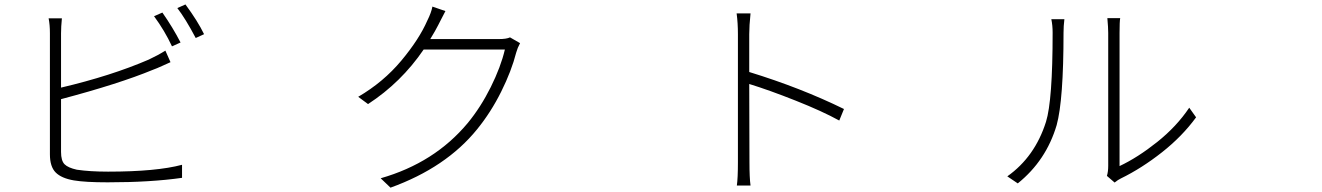

<svg xmlns="http://www.w3.org/2000/svg" viewBox="-20 -825 6040 877"><path d="M804.7 -630.9 765.6 -613.3Q732.4 -684.6 683.6 -751L721.7 -767.6Q769.5 -699.2 804.7 -630.9ZM258.8 -372.1V-130.9Q258.8 -90.8 274.9 -74.7Q291 -58.6 331.1 -49.8Q390.6 -41 473.6 -41Q694.3 -41 811.5 -72.3V-12.7Q668 7.8 471.7 7.8Q369.1 7.8 317.4 -1Q260.7 -10.7 234.4 -37.1Q208 -63.5 208 -120.1V-672.9Q208 -711.9 202.1 -741.2H262.7Q258.8 -702.1 258.8 -672.9V-424.8Q487.3 -478.5 659.2 -552.7Q701.2 -572.3 735.4 -593.8L758.8 -541Q752 -538.1 723.1 -524.9Q694.3 -511.7 677.7 -505.9Q524.4 -442.4 258.8 -372.1ZM790 -788.1 827.1 -804.7Q883.8 -727.5 912.1 -668.9L874 -651.4Q827.1 -740.2 790 -788.1Z M2309.6 -654.3 2355.5 -627.9Q2343.8 -606.4 2337.9 -585Q2316.4 -501 2269.5 -406.7Q2222.7 -312.5 2159.2 -234.4Q2017.6 -59.6 1763.7 32.2L1718.8 -10.7Q1964.8 -81.1 2116.2 -262.7Q2175.8 -335 2221.7 -427.2Q2267.6 -519.5 2286.1 -598.6H1915Q1812.5 -448.2 1661.1 -349.6L1616.2 -382.8Q1731.4 -450.2 1813 -547.9Q1894.5 -645.5 1931.6 -730.5Q1950.2 -767.6 1955.1 -794.9L2014.6 -774.4Q2007.8 -762.7 1995.6 -737.8Q1983.4 -712.9 1981.4 -710Q1969.7 -686.5 1945.3 -646.5H2257.8Q2293.9 -646.5 2309.6 -654.3Z M3835 -327.1 3813.5 -274.4Q3735.4 -317.4 3614.7 -365.2Q3494.1 -413.1 3402.3 -441.4L3403.3 -84Q3403.3 -12.7 3408.2 22.5H3345.7Q3350.6 -11.7 3350.6 -84V-668.9Q3350.6 -719.7 3344.7 -763.7H3408.2Q3402.3 -707 3402.3 -668.9V-496.1Q3637.7 -423.8 3835 -327.1Z M4628.9 12.7 4581.1 -19.5Q4707 -108.4 4757.8 -268.6Q4788.1 -366.2 4788.1 -675.8Q4788.1 -709 4782.2 -737.3H4841.8Q4837.9 -706.1 4837.9 -675.8Q4837.9 -368.2 4806.6 -253.9Q4758.8 -91.8 4628.9 12.7ZM5071.3 8.8 5036.1 -21.5Q5042 -41 5042 -67.4V-674.8Q5042 -699.2 5038.1 -742.2H5096.7Q5093.8 -726.6 5093.8 -674.8V-66.4Q5176.8 -105.5 5265.6 -176.3Q5354.5 -247.1 5412.1 -333L5443.4 -289.1Q5379.9 -202.1 5287.6 -129.4Q5195.3 -56.6 5099.6 -9.8Q5086.9 -3.9 5071.3 8.8Z"/></svg>

Font: Bpmf Zihi Sans Light
Style: Light
Weight: 300
Foundry: But Ko
Version: Version 1.320